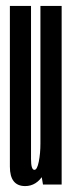

<svg xmlns="http://www.w3.org/2000/svg" viewBox="-20 -620 244 645"><path d="M124.4 0 115.8 -51.5V-600H187.1V0ZM84.2 -600V-217.4Q84.2 -122.2 84.2 -85.8Q84.2 -49.4 95.6 -49.4Q104.8 -49.4 110.3 -76.9Q115.8 -104.4 115.8 -138.8L149.5 -127.3Q149.5 -72.1 126.1 -33.5Q102.7 5.1 64.6 5.1Q13.2 5.1 13.2 -60Q13.2 -125.1 13.2 -219.8V-600Z"/></svg>

Font: Anybody UltraCondensed Thin
Style: Regular
Weight: 100
Width: 1
Designer: Tyler Finck
Foundry: Etcetera Type Company
Version: Version 1.110